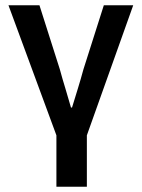

<svg xmlns="http://www.w3.org/2000/svg" viewBox="-20 -511 535 725"><path d="M193 194V0L12 -491H129L206 -249Q216 -212 227 -176.5Q238 -141 248 -105H252Q263 -141 274 -176.5Q285 -212 295 -249L372 -491H483L308 0V194Z"/></svg>

Font: CV Source Sans Light
Style: Bold
Weight: 600
Designer: Paul D. Hunt
Foundry: Adobe Systems Incorporated
Version: Version 3.001